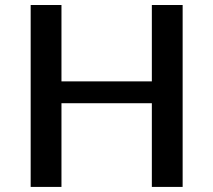

<svg xmlns="http://www.w3.org/2000/svg" viewBox="-20 -735 839 755"><path d="M100.6 0V-715.3H221.7V-415H577.1V-715.3H698.2V0H577.1V-329.1H221.7V0Z"/></svg>

Font: Proza Libre
Style: Medium
Weight: 500
Designer: Jasper de Waard
Foundry: Jasper de Waard
Version: Version 1.000; ttfautohint (v1.4.1.8-43bc)